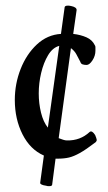

<svg xmlns="http://www.w3.org/2000/svg" viewBox="-20 -664 379 674"><path d="M142 -12Q121 -15 121 -22L134 -118Q86 -139 59 -192.5Q32 -246 32 -313Q32 -370 52.5 -422Q73 -474 109.5 -508Q146 -542 194 -545L207 -639Q208 -643 214.5 -644Q221 -645 229 -643Q249 -639 249 -629L237 -545Q263 -542 283.5 -533Q304 -524 313 -505Q315 -503 315 -497.5Q315 -492 315 -486Q315 -468 304.5 -452Q294 -436 284 -436Q276 -436 270 -438Q264 -440 262 -447Q254 -462 248 -473.5Q242 -485 229 -495L186 -179Q194 -176 201.5 -173.5Q209 -171 215 -171Q262 -170 295 -201Q303 -207 314 -190Q319 -178 319.5 -173.5Q320 -169 316 -165Q282 -139 260.5 -127Q239 -115 222 -111Q205 -107 182 -107H175L163 -15Q162 -11 154.5 -10.5Q147 -10 142 -12ZM148 -216 188 -503Q165 -497 149 -470.5Q133 -444 124.5 -408Q116 -372 116 -336Q116 -301 124 -268.5Q132 -236 148 -216Z"/></svg>

Font: Junicode Two Beta Condensed Medium
Style: Regular
Weight: 500
Width: 3
Designer: Peter S. Baker
Foundry: Briery Creek Software
Version: Version 1.053; ttfautohint (v1.8.4)